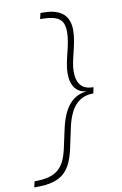

<svg xmlns="http://www.w3.org/2000/svg" viewBox="-155 -804 619 971"><g transform="rotate(-10 154.5 -318.5)"><path d="M138 -750H124L117 -720C209 -720 240 -699 240 -632C240 -563 207 -495 206 -425C206 -360 235 -325 282 -320V-319C220 -312 168 -271 142 -149L122 -57C100 45 59 83 -53 83L-60 113H-46C85 113 129 63 154 -55L174 -149C199 -268 251 -303 317 -303L323 -334C267 -334 238 -364 238 -429C238 -489 272 -562 272 -636C272 -721 217 -750 138 -750Z"/></g></svg>

Font: Geist Thin
Style: Italic
Weight: 100
Italic angle: -12°
Designer: Basement.studio, Andrés Briganti, Mateo Zaragoza
Foundry: Basement.studio, Vercel, Andrés Briganti, Guido Ferreyra, Mateo Zaragoza
Version: Version 1.500